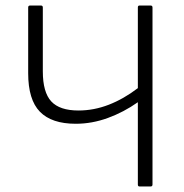

<svg xmlns="http://www.w3.org/2000/svg" viewBox="-20 -675 666 695"><path d="M254 -227Q167 -227 124.5 -270.5Q82 -314 82 -410V-648Q82 -655 89 -655H128Q135 -655 135 -648V-417Q135 -341 165.5 -308Q196 -275 264 -275Q320 -275 374 -296Q428 -317 479 -356V-648Q479 -655 485 -655H525Q532 -655 532 -648V-7Q532 0 525 0H485Q479 0 479 -7V-305Q428 -269 370.5 -248Q313 -227 254 -227Z"/></svg>

Font: Sofia Sans Light
Style: Regular
Weight: 300
Designer: Botio Nikoltchev, Ani Petrova
Foundry: lettersoup
Version: Version 4.100; ttfautohint (v1.8.3)